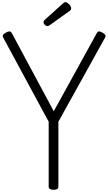

<svg xmlns="http://www.w3.org/2000/svg" viewBox="-20 -1709 983 1743"><path d="M466 14Q422 14 422 -14V-604L9 -1368Q2 -1380 7.5 -1391Q13 -1402 34 -1413Q53 -1424 65.5 -1424Q78 -1424 88 -1407L468 -699L858 -1407Q868 -1424 879 -1424Q890 -1424 909 -1413Q930 -1402 935.5 -1391Q941 -1380 934 -1368L510 -604V-14Q510 14 466 14ZM412 -1472Q398 -1472 386.5 -1484Q375 -1496 375 -1507Q375 -1511 376.5 -1516Q378 -1521 384 -1527L552 -1678Q557 -1683 561.5 -1686Q566 -1689 575 -1689Q584 -1689 596 -1680Q608 -1671 617 -1658.5Q626 -1646 626 -1634Q626 -1627 623.5 -1622Q621 -1617 611 -1609L432 -1481Q425 -1477 420.5 -1474.5Q416 -1472 412 -1472Z"/></svg>

Font: Playwrite FR Trad
Style: Regular
Weight: 400
Designer: Veronika Burian, José Scaglione
Foundry: TypeTogether
Version: Version 1.000